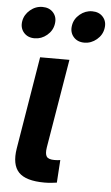

<svg xmlns="http://www.w3.org/2000/svg" viewBox="-53 -780 475 819"><g transform="rotate(5 184.0 -371.0)"><path d="M168.9 1.5Q88.9 1.5 58.1 -31Q27.3 -63.5 38.6 -133.3L104 -529.3H229.5L166 -148.9Q161.6 -121.1 169.4 -109.6Q177.2 -98.1 202.6 -98.1Q210.9 -98.1 217.3 -98.6Q223.6 -99.1 228 -100.1L221.7 -2.9Q211.9 -1.5 198.2 0Q184.6 1.5 168.9 1.5ZM286.1 -607.9Q256.3 -607.9 239.5 -627.7Q222.7 -647.5 227.5 -676.3Q231.9 -704.6 255.6 -724.4Q279.3 -744.1 308.6 -744.1Q338.4 -744.1 355.2 -724.6Q372.1 -705.1 367.2 -676.3Q362.8 -647.5 339.1 -627.7Q315.4 -607.9 286.1 -607.9ZM73.2 -607.9Q43.5 -607.9 26.6 -627.7Q9.8 -647.5 14.6 -676.3Q19.5 -704.6 43 -724.4Q66.4 -744.1 95.7 -744.1Q125.5 -744.1 142.3 -724.6Q159.2 -705.1 154.3 -676.3Q149.9 -647.5 126.2 -627.7Q102.5 -607.9 73.2 -607.9Z"/></g></svg>

Font: Inter 24pt SemiBold
Style: Italic
Weight: 600
Italic angle: -9.3988°
Designer: Rasmus Andersson
Foundry: rsms
Version: Version 4.001;git-66647c0bb